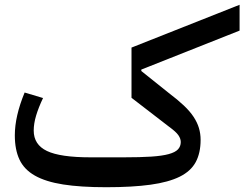

<svg xmlns="http://www.w3.org/2000/svg" viewBox="-20 -771 1022 803"><path d="M424 12Q317 12 244 0.5Q171 -11 126 -36.5Q81 -62 61.5 -103.5Q42 -145 42 -205Q42 -285 83 -384L160 -361Q141 -321 131 -287.5Q121 -254 121 -225Q121 -166 176.5 -139.5Q232 -113 358 -113H498Q567 -113 612.5 -116Q658 -119 685.5 -126.5Q713 -134 724.5 -146.5Q736 -159 736 -177Q736 -191 726 -205.5Q716 -220 687 -241L530 -362V-572L982 -751V-643L571 -480V-474L686 -382Q723 -354 748.5 -330Q774 -306 789.5 -282.5Q805 -259 812 -235.5Q819 -212 819 -186Q819 -131 798.5 -93Q778 -55 731.5 -32Q685 -9 609.5 1.5Q534 12 424 12Z"/></svg>

Font: IBM Plex Sans Arabic Medm
Style: Regular
Weight: 500
Designer: Mike Abbink, Paul van der Laan, Pieter van Rosmalen, Wael Morcos, Khajak Apelian
Foundry: Bold Monday
Version: Version 1.005